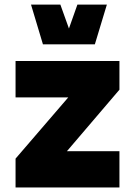

<svg xmlns="http://www.w3.org/2000/svg" viewBox="-20 -823 597 843"><path d="M48.3 -395.5V-555.2H504.4V-429.2L273.9 -159.2H504.4V0H48.3V-126.5L279.8 -395.5ZM116.2 -802.7H245.1L282.7 -697.8L319.8 -802.7H449.2L396.5 -628.4H168.5Z"/></svg>

Font: Estedad-FD Black
Style: Regular
Weight: 900
Designer: Amin Abedi
Version: Version 7.3